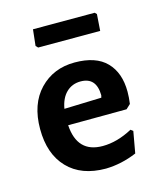

<svg xmlns="http://www.w3.org/2000/svg" viewBox="-80 -521 488 587"><g transform="rotate(-15 164.5 -227.5)"><path d="M106.5 -150.5Q112.1 -61.7 192.5 -61.7Q238.3 -61.7 286.9 -87.9L294.4 -82.2L282.2 -14Q233.6 6.5 184.1 7.5Q106.5 7.5 63.6 -37.4Q20.6 -82.2 20.6 -161.2Q20.6 -240.2 64 -285.5Q107.5 -330.8 174.8 -330.8Q242.1 -330.8 275.2 -296.7Q308.4 -262.6 308.4 -202.8Q308.4 -184.1 305.6 -164.5L291.6 -151.4ZM177.6 -270.1Q150.5 -270.1 132.2 -252.3Q114 -234.6 108.4 -201.9L226.2 -205.6L228 -213.1Q227.1 -270.1 177.6 -270.1ZM275.7 -403.7H79.4L72.9 -410.3L78.5 -461.7H273.8L279.4 -456.1Z"/></g></svg>

Font: Gurajada
Style: Regular
Weight: 400
Designer: Purushoth Kumar Guthula
Foundry: SiliconAndhra, USA.
Version: Version 1.0.3; ttfautohint (v1.2.42-39fb)